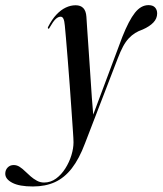

<svg xmlns="http://www.w3.org/2000/svg" viewBox="-154 -462 618 730"><path d="M311 -321.5Q336 -384.5 359 -413.5Q382 -442.5 410.5 -442.5Q427 -442.5 435.2 -433.8Q443.5 -425 443.5 -411Q443.5 -391.5 429.2 -376.5Q415 -361.5 389 -350Q373 -344.5 360 -336.5Q347 -328.5 335.5 -316.2Q324 -304 314 -285.5Q304 -267 293.5 -239.5L169 83.5Q147 142 119 178Q91 214 54.8 230.5Q18.5 247 -29 247Q-80.5 247 -107.2 233Q-134 219 -134 198.5Q-134 184.5 -125 175Q-116 165.5 -102 165.5Q-90 165.5 -79.5 172.2Q-69 179 -58.8 189Q-48.5 199 -37.2 208.8Q-26 218.5 -13.5 225.2Q-1 232 13.5 232Q38.5 232 59 217Q79.5 202 94.5 178.2Q109.5 154.5 117.5 128.2Q125.5 102 125.5 79Q125.5 68 123.2 35.2Q121 2.5 117.8 -43.2Q114.5 -89 111 -139.2Q107.5 -189.5 103.5 -236Q99.5 -282.5 96.8 -317Q94 -351.5 92.5 -364.5Q91 -382.5 87.2 -390.5Q83.5 -398.5 76.5 -398.5Q67 -398.5 57.5 -389.5Q48 -380.5 35.5 -358.5Q34 -355.5 32.8 -354Q31.5 -352.5 29.5 -353Q28.5 -353.5 28 -355.5Q27.5 -357.5 29 -360Q43.5 -388.5 60.5 -406.5Q77.5 -424.5 96 -433.2Q114.5 -442 133.5 -442Q152.5 -442 162.8 -431.2Q173 -420.5 174.5 -398.5Q175.5 -385 177.5 -352.2Q179.5 -319.5 182.8 -275.5Q186 -231.5 189 -183.5Q192 -135.5 195.2 -91Q198.5 -46.5 201.5 -13H195.5Z"/></svg>

Font: Fraunces 120pt
Style: Italic
Weight: 400
Italic angle: -16°
Version: Version 1.000;[b76b70a41]